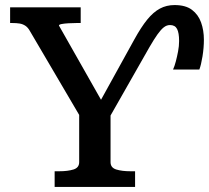

<svg xmlns="http://www.w3.org/2000/svg" viewBox="-20 -739 826 759"><path d="M511 -583Q538 -632 562 -661.5Q586 -691 612 -705Q638 -719 670 -719Q714 -719 739 -700Q764 -681 775 -650Q786 -619 786 -582Q786 -550 780.5 -516Q775 -482 768 -464H664Q670 -477 675 -496Q680 -515 684 -536Q688 -557 688 -577Q688 -609 680 -624.5Q672 -640 652 -640Q639 -640 627.5 -631Q616 -622 602.5 -603Q589 -584 571 -553L406 -263L417 -310V-98Q417 -76 439.5 -69Q462 -62 496 -62H514V0H196V-62H214Q248 -62 270.5 -69Q293 -76 293 -98V-310L304 -266L99 -615Q91 -630 80.5 -637Q70 -644 57.5 -646Q45 -648 28 -648H20V-710H299V-648H283Q267 -648 250.5 -647Q234 -646 223.5 -644Q213 -642 213 -638L395 -317L363 -315Z"/></svg>

Font: Roboto Serif Medium
Style: Regular
Weight: 500
Designer: Greg Gazdowicz
Foundry: Commercial Type
Version: Version 1.008